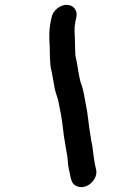

<svg xmlns="http://www.w3.org/2000/svg" viewBox="-20 -689 473 792"><path d="M193 -618 191 -609C181 -566 183 -533 185 -499C185 -478 186 -425 190 -407C195 -388 202 -343 206 -322C211 -299 220 -283 223 -260C225 -248 228 -234 231 -219C239 -180 241 -133 249 -96C251 -80 254 -65 257 -49C260 -29 260 -9 264 9C265 15 266 15 268 27C273 52 276 72 299 80C341 95 387 48 376 9C368 -21 366 -53 361 -86L356 -110C355 -119 354 -128 352 -137C345 -176 343 -219 334 -258C329 -288 325 -312 317 -337C305 -365 301 -419 293 -450C289 -463 290 -513 289 -526C289 -545 285 -570 290 -592C290 -598 292 -604 293 -609L295 -618C301 -646 283 -669 255 -669C227 -669 199 -646 193 -618Z"/></svg>

Font: Electronic
Style: UltBlkIt
Weight: 500
Version: Version 1.011